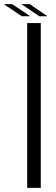

<svg xmlns="http://www.w3.org/2000/svg" viewBox="-79 -912 271 932"><path d="M53 0V-800H119V0ZM27 -833 -59 -891V-892H-20L65 -835V-833ZM26 -891V-892H65L149 -835V-833H112Z"/></svg>

Font: Big Shoulders Display
Style: Regular
Weight: 400
Designer: Patric King
Foundry: XO Type Co
Version: Version 1.000; ttfautohint (v1.8.2)